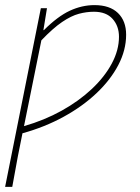

<svg xmlns="http://www.w3.org/2000/svg" viewBox="-20 -510 548 752"><path d="M0 222 140 -478H164L150 -392H152Q206 -446 253.5 -468Q301 -490 350 -490Q410 -490 442 -459Q474 -428 474 -374Q474 -314 443.5 -255.5Q413 -197 358 -145Q303 -93 229 -52.5Q155 -12 68 12L50 102L28 222ZM74 -16Q154 -39 221.5 -76.5Q289 -114 339.5 -161.5Q390 -209 418 -261.5Q446 -314 446 -366Q446 -408 421 -436Q396 -464 348 -464Q319 -464 289 -456Q259 -448 223.5 -424Q188 -400 142 -352Z"/></svg>

Font: Source Sans 3 ExtraLight ExtraLight
Style: Italic
Weight: 250
Italic angle: -11°
Version: Version 3.052;hotconv 1.1.0;makeotfexe 2.6.0